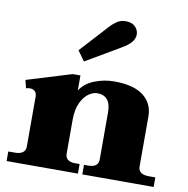

<svg xmlns="http://www.w3.org/2000/svg" viewBox="-85 -866 929 949"><g transform="rotate(10 379.0 -391.5)"><path d="M301 -551 265 -601 392 -740Q404 -754 424 -768.5Q444 -783 470 -783Q502 -783 518.5 -766Q535 -749 535 -728Q535 -706 519.5 -688Q504 -670 473 -652ZM748 -48V0H390V-48H412Q462 -48 462 -88V-324Q462 -408 393 -408Q374 -408 351.5 -393Q329 -378 312.5 -344Q296 -310 296 -256V-88Q296 -48 346 -48H368V0H10V-48H42Q96 -48 96 -88V-337Q96 -357 86 -365.5Q76 -374 61 -374Q56 -374 42 -371L32 -411L257 -480H296V-405Q321 -443 368.5 -461.5Q416 -480 466 -480Q564 -480 613 -442Q662 -404 662 -339V-88Q662 -48 716 -48Z"/></g></svg>

Font: Taviraj Black
Style: Regular
Weight: 900
Designer: Katatrad Team
Foundry: CadsonDemak
Version: Version 1.001